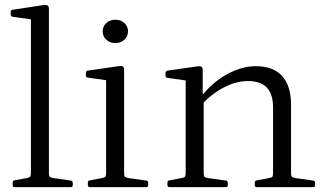

<svg xmlns="http://www.w3.org/2000/svg" viewBox="-20 -769 1332 789"><path d="M107 0V-571H181V0ZM40 0Q32 0 32 -9V-18Q32 -27 40 -28L89 -37Q101 -39 104 -43Q107 -47 107 -59V-180H181V-57Q181 -46 184.5 -42.5Q188 -39 201 -37L271 -27Q279 -26 279 -17V-8Q279 0 271 0ZM107 -571V-716L125 -687L32 -700Q24 -701 24 -710V-720Q24 -728 33 -729L157 -748Q170 -750 175.5 -746.5Q181 -743 181 -732V-571Z M416 0V-320H490V0ZM349 0Q341 0 341 -9V-18Q341 -27 350 -28L398 -37Q410 -39 413 -43Q416 -47 416 -59V-180H490V-57Q490 -46 493.5 -42.5Q497 -39 510 -37L581 -27Q589 -26 589 -17V-8Q589 0 580 0ZM416 -320V-466L434 -437L341 -450Q333 -451 333 -459V-470Q333 -478 342 -479L466 -497Q480 -499 485 -496Q490 -493 490 -481V-320ZM454 -592Q432 -592 417 -605.5Q402 -619 402 -640Q402 -661 417 -674.5Q432 -688 454 -688Q476 -688 491 -674.5Q506 -661 506 -640Q506 -619 491 -605.5Q476 -592 454 -592Z M1102 -329Q1102 -382 1076.5 -409Q1051 -436 999 -436Q952 -436 902.5 -411Q853 -386 809 -340L801 -364Q829 -403 866.5 -433Q904 -463 946.5 -480Q989 -497 1030 -497Q1103 -497 1139.5 -456.5Q1176 -416 1176 -338V0H1102ZM743 0V-319H817V0ZM676 0Q668 0 668 -9V-18Q668 -27 677 -28L725 -37Q737 -39 740 -43Q743 -47 743 -59V-180H817V-57Q817 -46 820.5 -42.5Q824 -39 837 -37L908 -27Q916 -26 916 -17V-8Q916 0 907 0ZM1035 0Q1027 0 1027 -9V-18Q1027 -27 1036 -28L1084 -37Q1097 -39 1099.5 -43Q1102 -47 1102 -59V-180H1176V-57Q1176 -46 1179.5 -42.5Q1183 -39 1196 -37L1267 -27Q1275 -26 1275 -17V-8Q1275 0 1266 0ZM743 -319V-465L761 -436L668 -449Q660 -450 660 -459V-469Q660 -476 669 -479L789 -496Q802 -498 807.5 -495Q813 -492 813 -481V-385L817 -368V-319Z"/></svg>

Font: Hahmlet Light
Style: Regular
Weight: 300
Designer: Minjoo Ham & Mark Frömberg
Foundry: hypertype
Version: Version 1.002